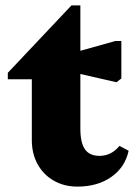

<svg xmlns="http://www.w3.org/2000/svg" viewBox="-20 -676 506 712"><path d="M267 16Q218 16 179.5 -6Q141 -28 119.5 -67Q98 -106 98 -157V-460L141 -382H9V-406L245 -656H278V-199Q278 -147 295 -122.5Q312 -98 349 -98Q393 -98 423 -135L457 -117Q444 -56 393 -20Q342 16 267 16ZM412 -371 215 -416V-470L408 -524H430V-385Z"/></svg>

Font: Platypi Light ExtraBold
Style: Regular
Weight: 800
Version: Version 1.200